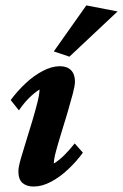

<svg xmlns="http://www.w3.org/2000/svg" viewBox="-20 -681 454 709"><path d="M104.5 7.8Q78.1 7.8 63 -5.4Q47.9 -18.6 47.9 -48.8Q47.9 -63.5 56.2 -92.8Q64.5 -122.1 76.2 -159.2Q87.9 -196.3 99.1 -233.9Q110.4 -271.5 118.2 -302.7Q126 -334 126 -350.6Q107.4 -338.9 88.4 -320.3Q69.3 -301.8 49.8 -273.4L19.5 -311.5Q43.9 -344.7 74.7 -373.5Q105.5 -402.3 138.7 -419.4Q171.9 -436.5 201.2 -436.5Q227.5 -436.5 242.2 -421.9Q256.8 -407.2 256.8 -379.9Q256.8 -365.2 249 -335.4Q241.2 -305.7 230 -267.6Q218.8 -229.5 207 -191.9Q195.3 -154.3 187 -123.5Q178.7 -92.8 178.7 -77.1Q198.2 -88.9 217.3 -107.9Q236.3 -127 255.9 -151.4L286.1 -117.2Q261.7 -84 231 -55.2Q200.2 -26.4 167.5 -9.3Q134.8 7.8 104.5 7.8ZM236.3 -471.7 178.7 -491.2 298.8 -661.1 414.1 -638.7Z"/></svg>

Font: Crimson Pro
Style: Bold Italic
Weight: 700
Italic angle: -12°
Designer: Jacques Le Bailly
Foundry: Baron von Fonthausen
Version: Version 1.003